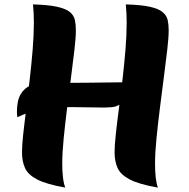

<svg xmlns="http://www.w3.org/2000/svg" viewBox="-20 -822 858 873"><path d="M552 -448Q557 -403 548 -379Q539 -355 522.5 -345.5Q506 -336 487 -334.5Q468 -333 454 -333Q416 -333 379.5 -334Q343 -335 305 -335Q245 -335 181.5 -326.5Q118 -318 59 -289Q58 -300 57.5 -301.5Q57 -303 57 -314Q57 -365 74 -393.5Q91 -422 119.5 -433.5Q148 -445 182 -445Q199 -445 254 -445Q309 -445 387.5 -446Q466 -447 552 -448ZM747 -684Q747 -652 740.5 -596Q734 -540 725 -471Q716 -402 707 -330Q698 -258 691.5 -192.5Q685 -127 685 -78Q685 -3 698 31Q612 16 570 -6Q528 -28 514.5 -58.5Q501 -89 501 -129Q501 -160 506.5 -211.5Q512 -263 520.5 -327Q529 -391 537 -460Q545 -529 550.5 -596Q556 -663 556 -720Q556 -739 555 -760Q554 -781 552 -802Q623 -800 662.5 -791Q702 -782 720 -766.5Q738 -751 742.5 -730.5Q747 -710 747 -684ZM325 -684Q325 -652 318.5 -596Q312 -540 303 -471Q294 -402 285 -330Q276 -258 269.5 -192.5Q263 -127 263 -78Q263 -43 266.5 -14Q270 15 277 31Q192 16 150 -5.5Q108 -27 94 -57.5Q80 -88 80 -129Q80 -160 85.5 -211.5Q91 -263 99 -327Q107 -391 115 -460Q123 -529 128.5 -596Q134 -663 134 -720Q134 -741 133 -762Q132 -783 130 -802Q201 -800 240.5 -791Q280 -782 298 -767Q316 -752 320.5 -731Q325 -710 325 -684Z"/></svg>

Font: Merienda Black
Style: Regular
Weight: 900
Designer: Eduardo Rodriguez Tunni
Foundry: Eduardo Rodriguez Tunni
Version: Version 2.001